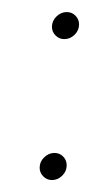

<svg xmlns="http://www.w3.org/2000/svg" viewBox="-20 -421 154 323"><path d="M67.4 -375.9Q67.4 -385.9 75 -393.3Q82.6 -400.7 92.2 -400.7Q101.1 -400.7 107 -394.6Q113 -388.5 113 -380Q113 -370 105.6 -362.6Q98.1 -355.2 88.1 -355.2Q79.6 -355.2 73.5 -361.3Q67.4 -367.4 67.4 -375.9ZM46.7 -138.9Q46.7 -148.9 54.3 -156.3Q61.9 -163.7 71.5 -163.7Q80.4 -163.7 86.3 -157.6Q92.2 -151.5 92.2 -143Q92.2 -133 84.8 -125.6Q77.4 -118.1 67.4 -118.1Q58.9 -118.1 52.8 -124.3Q46.7 -130.4 46.7 -138.9Z"/></svg>

Font: 26F Galaxy Sans Light
Style: Italic
Weight: 300
Italic angle: -5°
Designer: C₂₉H₂₅N₃O₅
Version: Version 1.200